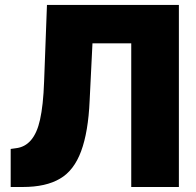

<svg xmlns="http://www.w3.org/2000/svg" viewBox="-20 -747 781 767"><path d="M694.6 0H504.3V-573.9H349.4L338.1 -345.2Q332.7 -220.2 304 -142.8Q275.2 -65.3 219.8 -33.4Q163.7 0 71 0H22.7V-152L42.6 -154.8Q116.5 -162.6 139.9 -268.8Q146.3 -297.2 150.4 -335.2Q154.5 -373.2 156.2 -421.9L167.6 -727.3H694.6Z"/></svg>

Font: Linik Sans Black
Style: Regular
Weight: 900
Designer: Fonts by Rasmus Andersson / Changes by Cristiano Sobral with parts from Marc Monis
Foundry: rsms
Version: Version 3.020; ttfautohint (v1.6)